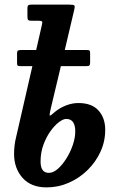

<svg xmlns="http://www.w3.org/2000/svg" viewBox="-20 -800 522 833"><path d="M50 -205.5 120.5 -513H70Q58.5 -513 56.2 -515.8Q54 -518.5 54 -528V-569Q54 -577.5 57.5 -580.2Q61 -583 71 -583H137L162 -693Q165 -704 162 -707Q159 -710 148 -710H117Q105.5 -710 102.2 -713.2Q99 -716.5 99 -729V-764Q99 -774.5 103 -777.2Q107 -780 117 -780H280Q299.5 -780 302.8 -776Q306 -772 301.5 -755L261 -583H355.5Q366 -583 368.5 -580.5Q371 -578 371 -569V-529.5Q371 -520.5 368.5 -516.8Q366 -513 354 -513H244L201 -332Q192.5 -297 197 -298.2Q201.5 -299.5 219.5 -315.5Q240.5 -332.5 267 -342.8Q293.5 -353 320 -353Q378 -353 407.2 -320.8Q436.5 -288.5 436.5 -236.5Q436.5 -186.5 416 -141.8Q395.5 -97 359.8 -62Q324 -27 278.2 -7Q232.5 13 182 13Q115 13 78 -28.2Q41 -69.5 41 -133Q41 -148.5 43.2 -168.5Q45.5 -188.5 50 -205.5ZM156 -99Q156 -50 192 -50Q211 -50 231 -67.5Q251 -85 268.2 -112.8Q285.5 -140.5 296 -171.5Q306.5 -202.5 306.5 -229.5Q306.5 -284 267.5 -284Q254 -284 235.2 -269.8Q216.5 -255.5 198.5 -230.2Q180.5 -205 168.2 -171.5Q156 -138 156 -99Z"/></svg>

Font: Besley* Narrow Semi
Style: Italic
Weight: 600
Width: 4
Italic angle: -13°
Designer: Owen Earl
Foundry: indestructible type*
Version: Version 3.000; ttfautohint (v1.8.3)